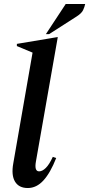

<svg xmlns="http://www.w3.org/2000/svg" viewBox="-20 -937 449 967"><path d="M120 10Q75 10 55.5 -22.5Q36 -55 47 -115L144 -672L65 -705V-716L268 -750H271L161 -124Q152 -74 177 -74Q193 -74 210.5 -91Q228 -108 246 -147L263 -141Q234 -67 199 -28.5Q164 10 120 10ZM211 -765 311 -917H409Q406 -902 398.5 -886Q391 -870 366 -854L227 -765Z"/></svg>

Font: Spectral SemiBold
Style: Italic
Weight: 600
Italic angle: -10°
Designer: Jean-Baptiste Levee
Foundry: Production Type
Version: Version 2.001